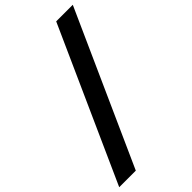

<svg xmlns="http://www.w3.org/2000/svg" viewBox="-323 -913 1146 1146"><g transform="rotate(-45 250.0 -340.0)"><path d="M103 143H-37L397 -823H537Z"/></g></svg>

Font: Iosevka Heavy Oblique
Style: Regular
Weight: 900
Italic angle: -9°
Monospace: yes
Designer: Belleve Invis
Foundry: Belleve Invis
Version: Version 32.5.0; ttfautohint (v1.8.4)